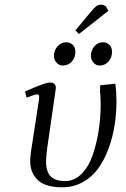

<svg xmlns="http://www.w3.org/2000/svg" viewBox="-20 -799 541 826"><path d="M87.9 -405.8Q142.6 -429.2 163.1 -436.5Q183.6 -443.8 195.8 -443.8Q220.2 -443.8 220.2 -420.9Q220.2 -419.4 219.7 -416.7Q219.2 -414.1 218.8 -409.4Q218.3 -404.8 217.8 -401.9L183.1 -162.1Q178.2 -122.1 178.2 -105Q178.2 -60.1 198.2 -40Q218.3 -20 259.8 -20Q300.3 -20 331.3 -51.5Q362.3 -83 379.4 -133.8Q396.5 -184.6 404.8 -239.5Q413.1 -294.4 413.1 -350.1Q413.1 -383.8 410.2 -405.8L411.1 -432.1L476.1 -439Q481 -402.8 481 -363.8Q481 -310.5 472.9 -259.3Q464.8 -208 446.8 -159.2Q428.7 -110.4 402.3 -74Q376 -37.6 336.2 -15.4Q296.4 6.8 248 6.8Q174.8 6.8 142.3 -24.7Q109.9 -56.2 109.9 -105Q109.9 -124.5 113.8 -149.9L147.9 -372.1Q150.9 -393.1 141.1 -393.1Q129.9 -393.1 94.2 -378.9ZM211.9 -558.1Q211.9 -581.5 227.3 -599.4Q242.7 -617.2 265.1 -617.2Q281.2 -617.2 292.7 -606.2Q304.2 -595.2 304.2 -576.2Q304.2 -551.3 289.1 -534.2Q273.9 -517.1 250 -517.1Q233.9 -517.1 222.9 -529.8Q211.9 -542.5 211.9 -558.1ZM304.2 -668 369.1 -746.1Q385.7 -766.1 394.3 -772.5Q402.8 -778.8 416 -778.8Q420.4 -778.8 425 -777.1Q429.7 -775.4 432.6 -773.4L435.1 -772L446.8 -752.9L319.8 -652.8ZM371.1 -558.1Q371.1 -582 385.7 -599.6Q400.4 -617.2 422.9 -617.2Q439 -617.2 450.4 -606.2Q461.9 -595.2 461.9 -576.2Q461.9 -551.3 446.8 -534.2Q431.6 -517.1 408.2 -517.1Q392.6 -517.1 381.8 -529.8Q371.1 -542.5 371.1 -558.1Z"/></svg>

Font: Dehuti
Style: Italic
Weight: 400
Version: Version 1.2